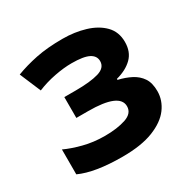

<svg xmlns="http://www.w3.org/2000/svg" viewBox="-132 -684 818 822"><g transform="rotate(-30 277.5 -273.0)"><path d="M277 -556Q336 -556 387.5 -540.5Q439 -525 470.5 -493Q502 -461 502 -411Q502 -362 472.5 -333Q443 -304 393 -291V-286Q428 -278 456 -263.5Q484 -249 500.5 -224.5Q517 -200 517 -159Q517 -114 488.5 -75.5Q460 -37 400.5 -13.5Q341 10 248 10Q112 10 38 -24V-147Q72 -131 121.5 -118Q171 -105 227 -105Q288 -105 330 -119Q372 -133 372 -168Q372 -233 217 -233H159V-336H214Q288 -336 328.5 -348Q369 -360 369 -393Q369 -419 343 -432.5Q317 -446 258 -446Q219 -446 173 -437Q127 -428 86 -411L42 -515Q89 -533 145 -544.5Q201 -556 277 -556Z"/></g></svg>

Font: Noto Sans IKEA
Style: Bold
Weight: 600
Designer: Monotype Design Team
Foundry: Monotype Imaging Inc.
Version: Version 2.001